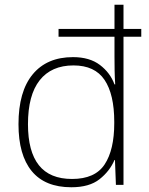

<svg xmlns="http://www.w3.org/2000/svg" viewBox="-20 -780 629 810"><path d="M281 10Q170 10 114 -58Q58 -126 58 -256Q58 -394 118 -466.5Q178 -539 288 -539Q358 -539 401.5 -506Q445 -473 463 -424H466Q464 -454 463.5 -484.5Q463 -515 463 -543V-625H227V-658H463V-760H501V-658H576V-625H501V0H469L465 -105H463Q443 -58 400 -24Q357 10 281 10ZM284 -25Q381 -25 421.5 -86.5Q462 -148 462 -260V-266Q462 -382 421 -443Q380 -504 290 -504Q197 -504 147.5 -441.5Q98 -379 98 -256Q98 -141 144 -83Q190 -25 284 -25Z"/></svg>

Font: Noto Sans Lao UI ExtLt
Style: Regular
Weight: 200
Designer: Monotype Design Team
Foundry: Monotype Imaging Inc.
Version: Version 2.000; ttfautohint (v1.8.4.7-5d5b)